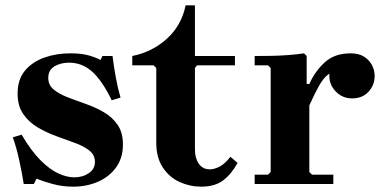

<svg xmlns="http://www.w3.org/2000/svg" viewBox="-20 -690 1430 720"><path d="M161 -398Q161 -371 181 -354.5Q201 -338 233 -325.5Q265 -313 301 -300.5Q337 -288 369 -269.5Q401 -251 421 -222Q441 -193 441 -148Q441 -98 415.5 -62.5Q390 -27 347.5 -8.5Q305 10 254 10Q214 10 177.5 0Q141 -10 117 -20L107 0H69Q63 -39 52.5 -87.5Q42 -136 28 -175L61 -185Q97 -124 132 -89Q167 -54 199 -39.5Q231 -25 258 -25Q290 -25 313 -40.5Q336 -56 336 -83Q336 -109 315 -125.5Q294 -142 261 -154Q228 -166 191 -179.5Q154 -193 121 -212.5Q88 -232 67 -262.5Q46 -293 46 -339Q46 -392 73.5 -425Q101 -458 146 -474Q191 -490 244 -490Q286 -490 313.5 -482Q341 -474 357 -465L364 -480H402Q407 -439 414.5 -398.5Q422 -358 432 -324L399 -314Q363 -388 325.5 -421.5Q288 -455 239 -455Q207 -455 184 -441Q161 -427 161 -398Z M844 -102 871 -79Q847 -36 816 -13Q785 10 735 10Q692 10 653.5 -7.5Q615 -25 590.5 -62Q566 -99 566 -155V-435L556 -445H476V-480Q551 -495 606 -545Q661 -595 676 -670H711V-480H861V-445H719L711 -435V-129Q711 -97 725.5 -76Q740 -55 767 -55Q784 -55 804 -65.5Q824 -76 844 -102Z M1140 -375Q1160 -421 1197 -455.5Q1234 -490 1295 -490Q1326 -490 1346 -477Q1366 -464 1375.5 -444.5Q1385 -425 1385 -406Q1385 -371 1362 -346Q1339 -321 1300 -321Q1265 -321 1240 -346Q1215 -371 1215 -406Q1215 -425 1223.5 -439.5Q1232 -454 1239 -461V-425Q1220 -419 1205.5 -406.5Q1191 -394 1176.5 -368.5Q1162 -343 1140 -295ZM1140 -45 1150 -35H1230V0H935V-35H985L995 -45V-435L985 -445H935V-480Q961 -480 994.5 -480.5Q1028 -481 1061 -483.5Q1094 -486 1120 -490L1130 -480V-375H1140Z"/></svg>

Font: Brygada 1918
Style: Bold
Weight: 700
Designer: Mateusz Machalski | Borys Kosmynka | Przemek Hoffer
Foundry: NIEPODLEGLA 2018
Version: Version 3.006